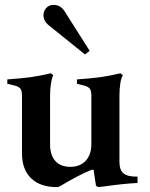

<svg xmlns="http://www.w3.org/2000/svg" viewBox="-20 -758 613 786"><path d="M543 -35V-9Q487 -6 423 3L383 8L373 3L363 -63H355Q301 -41 228 3Q220 8 213 8Q145 8 107.5 -28Q70 -64 70 -131V-367Q70 -387 63.5 -395Q57 -403 43 -407L10 -415V-433Q69 -437 105 -442Q141 -447 188 -458L198 -450Q192 -439 188.5 -416Q185 -393 185 -367V-167Q185 -123 206.5 -99Q228 -75 268 -75Q308 -75 331 -100Q354 -125 354 -167V-367Q354 -387 347.5 -395Q341 -403 327 -407L295 -415V-433Q354 -437 390 -442Q426 -447 473 -458L483 -450Q476 -439 472.5 -416.5Q469 -394 469 -367V-95Q469 -62 486 -48Q503 -34 543 -35ZM179 -655Q158 -672 158 -696Q158 -713 169.5 -725.5Q181 -738 199 -738Q214 -738 225 -731.5Q236 -725 245 -711L347 -550L328 -535Z"/></svg>

Font: Ibarra Real Nova
Style: Bold
Weight: 700
Designer: Jose Maria Ribagorda & Octavio Pardo
Foundry: Jose Maria Ribagorda
Version: Version 1.014